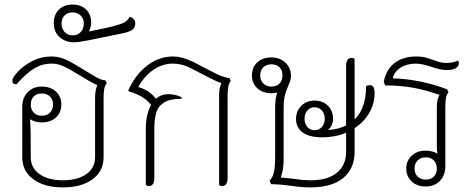

<svg xmlns="http://www.w3.org/2000/svg" viewBox="-20 -806 2052 836"><path d="M445 -444Q437 -434 434 -419.5Q431 -405 431 -375V-121Q431 -61 383 -25.5Q335 10 254 10Q173 10 125 -25.5Q77 -61 77 -121V-341Q77 -380 100.5 -404.5Q124 -429 162 -429Q200 -429 223.5 -407.5Q247 -386 247 -351Q247 -316 223.5 -294.5Q200 -273 162 -273Q133 -273 111 -287Q114 -254 114 -121Q114 -75 152 -48Q190 -21 254 -21Q318 -21 356 -48Q394 -75 394 -121V-379Q394 -416 404 -435Q393 -439 364 -456L290 -500Q263 -516 244 -522.5Q225 -529 204 -529Q162 -529 126 -506Q90 -483 52 -439Q42 -439 38 -443Q34 -447 34 -456Q34 -468 57.5 -493.5Q81 -519 119.5 -539.5Q158 -560 204 -560Q229 -560 252 -552Q275 -544 307 -525L385 -478Q403 -467 414.5 -462Q426 -457 439 -456ZM114 -351Q114 -329 127 -315.5Q140 -302 162 -302Q184 -302 197.5 -315.5Q211 -329 211 -351Q211 -373 197.5 -386Q184 -399 162 -399Q140 -399 127 -386Q114 -373 114 -351Z M569 -704Q569 -685 555 -675.5Q541 -666 509 -660L411 -640Q401 -638 362.5 -630Q324 -622 301 -622Q265 -622 239.5 -644.5Q214 -667 214 -706Q214 -741 236 -763.5Q258 -786 296 -786Q333 -786 355 -764.5Q377 -743 377 -708Q377 -688 367 -669Q434 -682 468 -690.5Q502 -699 521 -708Q528 -712 535 -719Q542 -726 545 -733Q556 -730 562.5 -722.5Q569 -715 569 -704ZM345 -704Q345 -725 331 -738.5Q317 -752 296 -752Q275 -752 261.5 -739Q248 -726 248 -704Q248 -681 261.5 -666.5Q275 -652 296 -652Q318 -652 331.5 -666.5Q345 -681 345 -704Z M985 -454Q977 -444 974 -429.5Q971 -415 971 -385V-31Q971 4 947 4Q941 4 934 0V-389Q934 -425 944 -444Q930 -448 894 -466L811 -509Q773 -529 733 -529Q686 -529 646.5 -501Q607 -473 582 -427Q630 -414 659 -376Q682 -396 712 -396Q746 -396 771 -382V-376Q721 -376 695 -360Q669 -344 660.5 -316Q652 -288 652 -245V-31Q652 4 628 4Q622 4 615 0V-245Q615 -309 638 -349Q620 -371 597.5 -384.5Q575 -398 539 -409V-413Q568 -479 619.5 -519.5Q671 -560 733 -560Q774 -560 822 -536L915 -488Q952 -469 979 -466Z M1524 -248V-144Q1524 -72 1474.5 -31Q1425 10 1331 10Q1294 10 1247 3Q1240 2 1213.5 -1Q1187 -4 1160 -4L1154 -20Q1166 -31 1172 -54Q1178 -77 1178 -120V-335Q1178 -377 1187 -403Q1176 -400 1163 -400Q1124 -400 1100.5 -421.5Q1077 -443 1077 -478Q1077 -513 1100.5 -534.5Q1124 -556 1161 -556Q1199 -556 1223 -533Q1247 -510 1247 -476Q1247 -464 1243.5 -453.5Q1240 -443 1231 -422Q1222 -401 1218.5 -382.5Q1215 -364 1215 -335V-120Q1215 -89 1212 -69.5Q1209 -50 1202 -33Q1219 -32 1255 -28Q1299 -21 1333 -21Q1407 -21 1447 -54Q1487 -87 1487 -144V-228Q1439 -208 1384 -208Q1327 -208 1298 -229Q1269 -250 1269 -288Q1269 -323 1292 -345.5Q1315 -368 1350 -368Q1385 -368 1407.5 -346Q1430 -324 1430 -290Q1430 -258 1408 -240Q1456 -243 1487 -260V-519Q1487 -554 1511 -554Q1517 -554 1524 -550V-286Q1574 -334 1574 -431Q1582 -435 1590 -435Q1601 -435 1606 -427Q1611 -419 1611 -400Q1611 -354 1587.5 -314Q1564 -274 1524 -248ZM1210 -478Q1210 -500 1197 -513Q1184 -526 1162 -526Q1140 -526 1126.5 -513Q1113 -500 1113 -478Q1113 -456 1126.5 -442.5Q1140 -429 1162 -429Q1184 -429 1197 -442.5Q1210 -456 1210 -478ZM1394 -289Q1394 -311 1381.5 -325Q1369 -339 1350 -339Q1331 -339 1318.5 -325Q1306 -311 1306 -289Q1306 -267 1318.5 -253Q1331 -239 1350 -239Q1369 -239 1381.5 -253Q1394 -267 1394 -289Z M1690 -465Q1811 -461 1927 -417L1933 -405Q1925 -395 1922 -380.5Q1919 -366 1919 -336V-82Q1919 -43 1895.5 -18.5Q1872 6 1833 6Q1796 6 1772.5 -16Q1749 -38 1749 -72Q1749 -106 1772.5 -128Q1796 -150 1833 -150Q1862 -150 1885 -137Q1882 -150 1882 -175V-334Q1882 -355 1884.5 -368.5Q1887 -382 1894 -393Q1830 -415 1776 -424.5Q1722 -434 1657 -434L1651 -450Q1661 -503 1698 -531.5Q1735 -560 1792 -560Q1814 -560 1829 -556.5Q1844 -553 1866 -545Q1882 -539 1894.5 -535.5Q1907 -532 1923 -532Q1951 -532 1974 -542Q1978 -537 1978 -531Q1978 -519 1966 -510Q1954 -501 1925 -501Q1898 -501 1858 -515Q1818 -529 1790 -529Q1751 -529 1723.5 -511Q1696 -493 1690 -465ZM1882 -72Q1882 -94 1869 -107.5Q1856 -121 1834 -121Q1812 -121 1798.5 -107.5Q1785 -94 1785 -72Q1785 -50 1798.5 -37Q1812 -24 1834 -24Q1856 -24 1869 -37Q1882 -50 1882 -72Z"/></svg>

Font: Thasadith
Style: Regular
Weight: 400
Designer: Cadson Demak Co.,Ltd.
Foundry: Cadson Demak Co.,Ltd.
Version: Version 1.000; ttfautohint (v1.6)